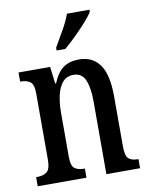

<svg xmlns="http://www.w3.org/2000/svg" viewBox="-86 -829 695 892"><g transform="rotate(-10 262.0 -383.0)"><path d="M19 0V-43H25Q52 -43 69.5 -55.5Q87 -68 87 -115V-425Q87 -469 70 -481Q53 -493 27 -493H23V-536H172L182 -456H186Q206 -505 235 -526Q264 -547 310 -547Q373 -547 407 -500Q441 -453 441 -350V-115Q441 -68 456 -55.5Q471 -43 498 -43H502V0H343V-344Q343 -407 327.5 -444Q312 -481 272 -481Q239 -481 220 -458Q201 -435 193 -397.5Q185 -360 185 -319V-110Q185 -66 201.5 -54.5Q218 -43 244 -43H249V0ZM215 -619Q236 -656 258 -694Q280 -732 292 -766H398V-756Q388 -739 363.5 -711.5Q339 -684 310 -655.5Q281 -627 256 -606H215Z"/></g></svg>

Font: Noto Serif Tamil ExtraCondensed Medium
Style: Regular
Weight: 500
Width: 2
Designer: Indian Type Foundry, Tom Grace, and the Monotype Design Team
Foundry: Monotype Imaging Inc.
Version: Version 2.004; ttfautohint (v1.8.4.7-5d5b)